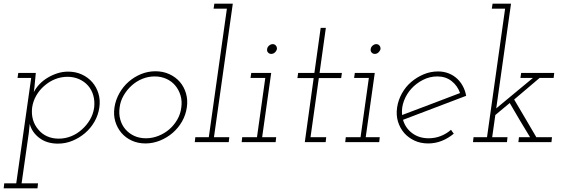

<svg xmlns="http://www.w3.org/2000/svg" viewBox="-22 -770 3042 1040"><path d="M1 223H66L147 -348H73L77 -375H172Q169 -350 167 -323.5Q165 -297 161 -271Q173 -294 192 -314Q211 -334 236 -349Q261 -364 289 -373Q317 -382 347 -382Q388 -382 421.5 -366.5Q455 -351 478 -324.5Q501 -298 511.5 -262.5Q522 -227 516 -187Q510 -146 489.5 -110.5Q469 -75 438.5 -49Q408 -23 370.5 -7.5Q333 8 292 8Q232 8 191.5 -22.5Q151 -53 139 -99Q137 -83 136.5 -74.5Q136 -66 134 -50L95 223H184L181 250H-2ZM488 -187Q492 -222 483.5 -252.5Q475 -283 455.5 -305.5Q436 -328 407 -341Q378 -354 344 -354Q308 -354 276 -341Q244 -328 218 -305Q192 -283 174.5 -252.5Q157 -222 152 -187Q148 -152 156.5 -122Q165 -92 185 -69Q204 -45 232.5 -32Q261 -19 296 -19Q331 -19 363.5 -32Q396 -45 422 -69Q448 -92 465.5 -122Q483 -152 488 -187Z M598 -188Q604 -228 624 -264Q644 -300 674 -326.5Q704 -353 741.5 -368.5Q779 -384 820 -384Q861 -384 895 -368.5Q929 -353 952 -326.5Q975 -300 985.5 -264Q996 -228 990 -188Q984 -147 964 -112Q944 -77 913.5 -50.5Q883 -24 844.5 -8.5Q806 7 766 7Q725 7 691.5 -8.5Q658 -24 635.5 -50.5Q613 -77 602.5 -112Q592 -147 598 -188ZM626 -188Q621 -153 629.5 -122.5Q638 -92 657.5 -69.5Q677 -47 705 -34Q733 -21 769 -21Q803 -21 836 -34Q869 -47 895 -69.5Q921 -92 938.5 -122.5Q956 -153 960 -188Q965 -222 956 -252.5Q947 -283 927.5 -306.5Q908 -330 879 -343Q850 -356 816 -356Q781 -356 749 -343Q717 -330 691 -306.5Q665 -283 647.5 -252.5Q630 -222 626 -188Z M1036 -27H1109L1207 -723H1135L1139 -750H1239L1137 -27H1220L1217 0H1033Z M1290 -27H1370L1415 -348H1335L1339 -375H1447L1398 -27H1474L1471 0H1287ZM1425 -504Q1426 -515 1435.5 -523Q1445 -531 1455 -531Q1466 -531 1472.5 -523Q1479 -515 1478 -504Q1475 -493 1466.5 -485.5Q1458 -478 1447 -478Q1437 -478 1430 -485.5Q1423 -493 1425 -504Z M1715 -619H1743L1709 -375H1830L1826 -347H1705L1660 -27H1745L1742 0H1629L1677 -347H1589L1593 -375H1681Z M1851 -27H1931L1976 -348H1896L1900 -375H2008L1959 -27H2035L2032 0H1848ZM1986 -504Q1987 -515 1996.5 -523Q2006 -531 2016 -531Q2027 -531 2033.5 -523Q2040 -515 2039 -504Q2036 -493 2027.5 -485.5Q2019 -478 2008 -478Q1998 -478 1991 -485.5Q1984 -493 1986 -504Z M2503 -251Q2417 -218 2332 -186Q2247 -154 2161 -121Q2174 -76 2211 -48.5Q2248 -21 2300 -21Q2334 -21 2365 -33Q2396 -45 2421 -67Q2425 -61 2428.5 -56Q2432 -51 2436 -46Q2406 -21 2371 -7Q2336 7 2297 7Q2256 7 2223 -8.5Q2190 -24 2167 -50Q2144 -77 2133.5 -112Q2123 -147 2129 -188Q2135 -228 2155 -264Q2175 -300 2205.5 -326Q2236 -352 2273 -367.5Q2310 -383 2351 -383Q2382 -383 2408.5 -372.5Q2435 -362 2455 -343Q2473 -326 2485.5 -302.5Q2498 -279 2503 -251ZM2347 -356Q2306 -356 2269.5 -337.5Q2233 -319 2206.5 -290Q2180 -261 2166 -223.5Q2152 -186 2156 -147Q2236 -177 2313.5 -206.5Q2391 -236 2470 -266Q2456 -306 2424 -331Q2392 -356 2347 -356Z M2789 -27H2849Q2821 -73 2793.5 -119Q2766 -165 2739 -212L2661 -147L2644 -27H2727L2724 0H2540L2543 -27H2616L2714 -723H2642L2646 -750H2746L2666 -183L2865 -348H2797L2801 -375H2980L2977 -348H2901Q2862 -315 2831.5 -289Q2801 -263 2763 -231Q2793 -179 2823.5 -128.5Q2854 -78 2883 -27H2968L2965 0H2786Z"/></svg>

Font: Josefin Slab Light
Style: Italic
Weight: 300
Italic angle: -12°
Designer: Santiago Orozco
Foundry: Typemade
Version: Version 2.000